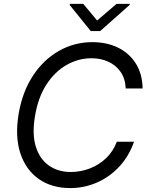

<svg xmlns="http://www.w3.org/2000/svg" viewBox="-20 -953 767 983"><path d="M710.2 -500H623.6Q621.4 -550.4 597.5 -584.9Q573.5 -619.3 534.6 -637.1Q495.7 -654.8 448.9 -654.8Q381.4 -654.8 321 -620.6Q260.7 -586.3 217.7 -520.1Q174.7 -453.8 159.1 -358Q143.5 -264.9 163.7 -201.3Q183.9 -137.8 230.8 -105.1Q277.7 -72.4 342.3 -72.4Q392 -72.4 438.9 -90.2Q485.8 -108 522.4 -142.4Q558.9 -176.8 578.1 -227.3H666.2Q639.9 -152.7 590.4 -99.6Q540.8 -46.5 476 -18.3Q411.2 9.9 339.5 9.9Q245 9.9 178.8 -36.4Q112.6 -82.7 84.3 -167.8Q56.1 -252.8 75.3 -369.3Q94.5 -483 148.8 -565.5Q203.1 -648.1 282 -692.6Q360.8 -737.2 453.1 -737.2Q527 -737.2 584.5 -709Q642 -680.8 675.4 -627.7Q708.8 -574.6 710.2 -500ZM406.2 -933.2 477.3 -848 576.7 -933.2H644.9L643.5 -927.6L492.9 -794H444.6L336.6 -927.6L338.1 -933.2Z"/></svg>

Font: Inter UI
Style: Italic
Weight: 400
Italic angle: -9.39999°
Designer: Rasmus Andersson
Foundry: rsms
Version: 3.2;8d6f07862